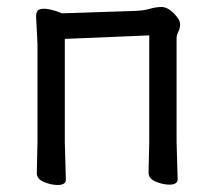

<svg xmlns="http://www.w3.org/2000/svg" viewBox="-20 -512 617 548"><path d="M145 16Q126 16 105.5 7.5Q85 -1 85 -18L87 -106V-386L83 -465Q83 -475 87 -481Q91 -487 106 -487Q118 -487 138 -481L157 -474L369 -481Q391 -482 408 -487Q425 -492 441 -492Q458 -492 476 -474Q494 -456 494 -443Q494 -431 489 -421.5Q484 -412 484 -402V-107L487 -1Q487 15 464 15Q445 15 424.5 6.5Q404 -2 404 -19L406 -107V-411L165 -401V-106L168 0Q168 16 145 16Z"/></svg>

Font: LXGW WenKai Medium
Style: Regular
Weight: 500
Designer: LXGW / Fontworks Inc.
Foundry: LXGW / Fontworks Inc.
Version: Version 1.501; October 10, 2024